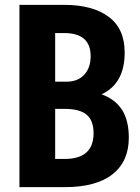

<svg xmlns="http://www.w3.org/2000/svg" viewBox="-20 -770 578 790"><path d="M60 0V-750H244Q361 -750 427 -701Q493 -652 493 -554Q493 -426 398 -382Q455 -361 482.5 -317.5Q510 -274 510 -203Q510 -106 443 -53Q376 0 246 0ZM207 -434H255Q300 -434 326.5 -462.5Q353 -491 353 -539Q353 -634 244 -634H207ZM207 -116H246Q365 -116 365 -222Q365 -274 336.5 -298Q308 -322 246 -322H207Z"/></svg>

Font: Freeman
Style: Regular
Weight: 400
Designer: Vernon Adams, Aoife Mooney, Rodrigo Fuenzalida
Foundry: Rodrigo Fuenzalida
Version: Version 1.000; ttfautohint (v1.8.4.7-5d5b)